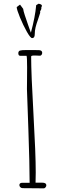

<svg xmlns="http://www.w3.org/2000/svg" viewBox="-20 -1028 362 1044"><path d="M147.9 -850.1Q143.6 -861.8 132.6 -893.1Q121.6 -924.3 114.7 -945.8Q106.9 -969.7 106 -980L88.9 -1002.9L70.8 -989.7Q71.3 -975.1 88.6 -933.1Q106 -891.1 125.7 -856Q145.5 -820.8 154.8 -820.8Q168.9 -820.8 168.9 -841.8Q168.9 -860.4 173.3 -878.9Q177.7 -897.5 187 -922.9Q194.3 -944.8 198.7 -959L197.8 -964.8L205.1 -980L204.1 -984.9Q208 -993.7 208 -996.1Q208 -1004.9 189.9 -1007.8L176.8 -1000Q171.4 -937 147.9 -850.1ZM85.4 -21.5Q85.4 -15.1 90.6 -10Q95.7 -4.9 103 -4.9Q140.1 -4.9 163.6 -4.4Q186.5 -3.9 218.3 -3.9Q223.1 -3.9 227.5 -9.3Q231.9 -14.6 231.9 -20.5Q231.9 -34.7 209.5 -34.7H173.3Q173.3 -49.3 173.8 -62Q174.3 -74.7 174.3 -89.8Q174.3 -190.4 162.1 -405.3Q149.4 -628.4 149.4 -719.7Q149.4 -722.2 150.9 -723.6Q151.9 -724.6 155.5 -725.3Q159.2 -726.1 162.6 -726.1H173.3Q179.2 -726.1 184.6 -725.6Q189.9 -725.1 197.3 -725.1Q202.6 -725.1 206.1 -730Q209.5 -734.9 209.5 -741.2Q209.5 -748 204.3 -751.7Q199.2 -755.4 191.4 -755.4Q168 -755.4 153.3 -755.9H125Q96.2 -755.9 87.9 -752.9Q79.6 -749 79.6 -738.8Q79.6 -724.6 90.3 -724.6H124.5Q127.4 -715.3 127.4 -661.1Q127.4 -623 127 -594.7L126.5 -543.9L129.9 -448.7L134.3 -323.7Q141.1 -129.9 141.1 -34.2H102.1Q85.4 -34.2 85.4 -21.5Z"/></svg>

Font: Amatica SC
Style: Regular
Weight: 400
Designer: Vernon Adams, Ben Nathan
Foundry: newtypography
Version: Version 2.001